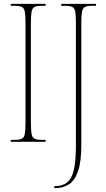

<svg xmlns="http://www.w3.org/2000/svg" viewBox="-20 -734 550 994"><path d="M36 0V-10H56Q81 -10 93 -16Q105 -22 108.5 -40.5Q112 -59 112 -98V-616Q112 -655 108.5 -673.5Q105 -692 93 -698Q81 -704 56 -704H36V-714H216V-704H196Q171 -704 159 -698Q147 -692 143.5 -673.5Q140 -655 140 -616V-98Q140 -59 143.5 -40.5Q147 -22 159 -16Q171 -10 196 -10H216V0ZM261 240V230H262Q303 230 327.5 210.5Q352 191 362.5 144.5Q373 98 373 16V-616Q373 -655 369.5 -673.5Q366 -692 354 -698Q342 -704 317 -704H297V-714H477V-704H457Q432 -704 420 -698Q408 -692 404.5 -673.5Q401 -655 401 -616V15Q401 102 384.5 151Q368 200 337.5 220Q307 240 263 240Z"/></svg>

Font: Noto Serif Display ExtraCondensed Thin
Style: Regular
Weight: 100
Width: 2
Designer: Monotype Design Team
Foundry: Monotype Imaging Inc.
Version: Version 2.009